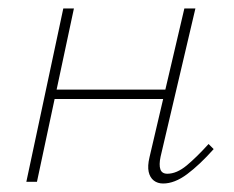

<svg xmlns="http://www.w3.org/2000/svg" viewBox="-20 -428 552 452"><path d="M364 4Q351 4 342 -3Q333 -10 330 -23.5Q327 -37 332 -58L414 -408H440L358 -59Q354 -40 357.5 -29.5Q361 -19 374 -19Q396 -19 419.5 -38.5Q443 -58 471 -89L483 -77Q450 -40 420.5 -18Q391 4 364 4ZM42 0 129 -408H154L67 0ZM94 -195 99 -217H387L382 -195Z"/></svg>

Font: Ysabeau Infant Thin
Style: Italic
Weight: 250
Italic angle: -12°
Designer: Christian Thalmann (Catharsis Fonts)
Version: Version 2.001;gftools[0.9.30]; featfreeze: ss01,ss02,lnum